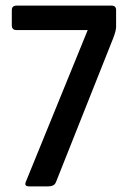

<svg xmlns="http://www.w3.org/2000/svg" viewBox="-20 -663 452 683"><path d="M152 0H83Q64 0 73 -19L292 -556H39Q22 -556 22 -573V-627Q22 -643 39 -643H377Q393 -643 393 -627V-568Q393 -554 383 -528L179 -15Q173 0 152 0Z"/></svg>

Font: Rajdhani SemiBold
Style: Regular
Weight: 600
Designer: Satya Rajpurohit, Jyotish Sonowal
Foundry: Indian Type Foundry
Version: Version 1.201 February 1, 2022